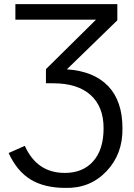

<svg xmlns="http://www.w3.org/2000/svg" viewBox="-20 -708 651 936"><path d="M204 -302V-371L448 -612H55V-688H552V-609L306 -370Q438 -361 507.5 -288Q577 -215 577 -83Q579 43 499 127Q419 211 299 208Q197 208 130 167.5Q63 127 22 38L101 3Q160 135 296 135Q384 135 434.5 78Q485 21 485 -83Q485 -188 421.5 -245Q358 -302 239 -302Z"/></svg>

Font: Libra Sans
Style: Regular
Weight: 400
Foundry: Context Ltd
Version: Version 1.002